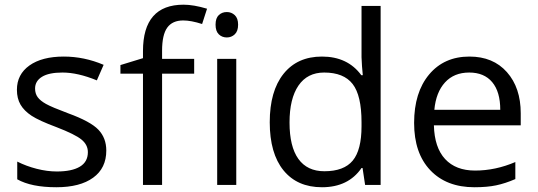

<svg xmlns="http://www.w3.org/2000/svg" viewBox="-20 -785 2283 815"><path d="M431.2 -146Q431.2 -71.3 375.5 -30.8Q319.8 9.8 219.2 9.8Q112.8 9.8 53.2 -23.9V-99.1Q91.8 -79.6 136 -68.4Q180.2 -57.1 221.2 -57.1Q284.7 -57.1 318.8 -77.4Q353 -97.7 353 -139.2Q353 -170.4 325.9 -192.6Q298.8 -214.8 220.2 -245.1Q145.5 -272.9 114 -293.7Q82.5 -314.5 67.1 -340.8Q51.8 -367.2 51.8 -403.8Q51.8 -469.2 105 -507.1Q158.2 -544.9 251 -544.9Q337.4 -544.9 419.9 -509.8L391.1 -443.8Q310.5 -477.1 245.1 -477.1Q187.5 -477.1 158.2 -459Q128.9 -440.9 128.9 -409.2Q128.9 -387.7 139.9 -372.6Q150.9 -357.4 175.3 -343.8Q199.7 -330.1 269 -304.2Q364.3 -269.5 397.7 -234.4Q431.2 -199.2 431.2 -146Z M804.2 -472.2H668V0H586.9V-472.2H491.2V-508.8L586.9 -538.1V-567.9Q586.9 -765.1 759.3 -765.1Q801.8 -765.1 858.9 -748L837.9 -683.1Q791 -698.2 757.8 -698.2Q711.9 -698.2 689.9 -667.7Q668 -637.2 668 -569.8V-535.2H804.2ZM982.9 0H901.9V-535.2H982.9ZM895 -680.2Q895 -708 908.7 -720.9Q922.4 -733.9 942.9 -733.9Q962.4 -733.9 976.6 -720.7Q990.7 -707.5 990.7 -680.2Q990.7 -652.8 976.6 -639.4Q962.4 -626 942.9 -626Q922.4 -626 908.7 -639.4Q895 -652.8 895 -680.2Z M1519 -71.8H1514.6Q1458.5 9.8 1346.7 9.8Q1241.7 9.8 1183.3 -62Q1125 -133.8 1125 -266.1Q1125 -398.4 1183.6 -471.7Q1242.2 -544.9 1346.7 -544.9Q1455.6 -544.9 1513.7 -465.8H1520L1516.6 -504.4L1514.6 -542V-759.8H1595.7V0H1529.8ZM1356.9 -58.1Q1439.9 -58.1 1477.3 -103.3Q1514.6 -148.4 1514.6 -249V-266.1Q1514.6 -379.9 1476.8 -428.5Q1439 -477.1 1356 -477.1Q1284.7 -477.1 1246.8 -421.6Q1209 -366.2 1209 -265.1Q1209 -162.6 1246.6 -110.4Q1284.2 -58.1 1356.9 -58.1Z M1993.7 9.8Q1875 9.8 1806.4 -62.5Q1737.8 -134.8 1737.8 -263.2Q1737.8 -392.6 1801.5 -468.8Q1865.2 -544.9 1972.7 -544.9Q2073.2 -544.9 2131.8 -478.8Q2190.4 -412.6 2190.4 -304.2V-252.9H1821.8Q1824.2 -158.7 1869.4 -109.9Q1914.6 -61 1996.6 -61Q2083 -61 2167.5 -97.2V-24.9Q2124.5 -6.3 2086.2 1.7Q2047.9 9.8 1993.7 9.8ZM1971.7 -477.1Q1907.2 -477.1 1868.9 -435.1Q1830.6 -393.1 1823.7 -318.8H2103.5Q2103.5 -395.5 2069.3 -436.3Q2035.2 -477.1 1971.7 -477.1Z"/></svg>

Font: f05545470
Style: Regular
Weight: 400
Foundry: Ascender Corporation
Version: Version 1.10